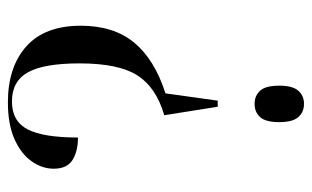

<svg xmlns="http://www.w3.org/2000/svg" viewBox="-168 -412 771 474"><g transform="rotate(90 217.0 -174.5)"><path d="M264 -195Q195 -175 165.5 -128.5Q136 -82 136 14Q136 102 158 141.5Q180 181 230 181Q279 181 299 142Q319 103 319 18Q353 18 374.5 31.5Q396 45 396 78Q396 106 378 132Q360 158 323.5 174.5Q287 191 232 191Q145 191 94 145.5Q43 100 43 11Q43 -70 84.5 -120.5Q126 -171 210 -198L228 -327H243ZM236 -540Q256 -540 268.5 -526Q281 -512 281 -479Q281 -445 268.5 -431.5Q256 -418 236 -418Q216 -418 203.5 -431.5Q191 -445 191 -479Q191 -512 203.5 -526Q216 -540 236 -540Z"/></g></svg>

Font: Noto Serif Display Condensed
Style: Regular
Weight: 400
Width: 3
Designer: Monotype Design Team
Foundry: Monotype Imaging Inc.
Version: Version 2.009